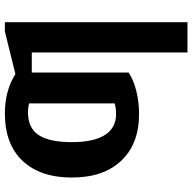

<svg xmlns="http://www.w3.org/2000/svg" viewBox="-21 -557 786 784"><g transform="rotate(-90 372.0 -165.0)"><path d="M467.8 -32.7Q436.5 -12.2 392.1 -1.2Q347.7 9.8 298.3 9.8Q176.8 9.8 107.9 -62.7Q39.1 -135.3 39.1 -264.6Q39.1 -393.6 107.2 -465.8Q175.3 -538.1 301.3 -538.1Q393.6 -538.1 461.4 -495.1L635.7 -538.1H673.3V207.5H549.8V-428.2H467.8ZM298.3 -84Q321.3 -84 341.8 -89.8V-439Q325.2 -443.8 304.7 -443.8Q241.7 -443.8 212.6 -400.4Q183.6 -356.9 183.6 -264.6Q183.6 -175.8 212.6 -129.9Q241.7 -84 298.3 -84Z"/></g></svg>

Font: Liberation Sans
Style: Bold
Weight: 700
Designer: Steve Matteson
Foundry: Ascender Corporation
Version: Version 2.1.5